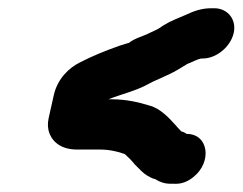

<svg xmlns="http://www.w3.org/2000/svg" viewBox="-20 -494 589 466"><path d="M500 -474H493C469 -474 450 -467 431 -458C411 -449 397 -445 376 -432C362 -422 358 -421 343 -414C328 -406 308 -402 293 -390C288 -389 280 -386 270 -383C236 -371 204 -358 175 -343C146 -329 120 -302 111 -265L98 -207C95 -193 96 -181 100 -170C110 -146 132 -131 168 -131H224C245 -131 267 -126 283 -120C292 -112 300 -104 307 -95L323 -79C332 -70 343 -64 353 -60C354 -60 356 -60 357 -59C368 -52 380 -48 394 -48H402C419 -47 434 -52 449 -64C495 -100 487 -169 433 -169C429 -172 425 -174 420 -175C417 -179 412 -183 409 -187C392 -206 370 -231 342 -238C317 -246 285 -253 252 -253H243C276 -266 309 -273 340 -290C354 -298 364 -301 378 -308C396 -316 406 -321 425 -333L435 -339C446 -343 458 -350 468 -352H472C505 -352 539 -380 547 -413C555 -446 533 -474 500 -474Z"/></svg>

Font: Electronic
Style: TiIt
Weight: 900
Version: Version 1.011